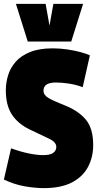

<svg xmlns="http://www.w3.org/2000/svg" viewBox="-20 -959 508 989"><path d="M443 -674 406 -510Q371 -523 334.5 -528.5Q298 -534 268 -534Q204 -534 204 -492Q204 -469 231 -453.5Q258 -438 319 -414Q387 -386 423.5 -341Q460 -296 460 -212Q460 -149 433 -98.5Q406 -48 350 -19Q294 10 205 10Q162 10 109 1Q56 -8 0 -34L37 -195Q87 -177 129 -168.5Q171 -160 202 -160Q238 -160 254 -171.5Q270 -183 270 -202Q270 -227 234 -244Q198 -261 131 -293Q72 -322 41 -369.5Q10 -417 10 -494Q10 -532 21.5 -570.5Q33 -609 60.5 -640.5Q88 -672 135 -691Q182 -710 252 -710Q288 -710 326 -704.5Q364 -699 395 -690.5Q426 -682 443 -674ZM408 -939 347 -745H123L62 -939H215L235 -827L255 -939Z"/></svg>

Font: Georama Condensed Black
Style: Regular
Weight: 900
Width: 3
Designer: Jean-Baptiste Levee
Foundry: Production Type
Version: Version 1.000